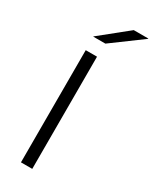

<svg xmlns="http://www.w3.org/2000/svg" viewBox="-223 -925 783 979"><g transform="rotate(30 169.0 -436.0)"><path d="M91.5 0V-660.5H158V0ZM252.5 -871.5H338V-869.5L161.5 -739.5H90.5V-741Z"/></g></svg>

Font: Anek Latin Expanded Light
Style: Regular
Weight: 300
Width: 7
Designer: Yesha Goshar
Foundry: Ek Type
Version: Version 1.003